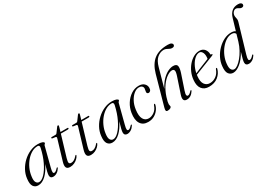

<svg xmlns="http://www.w3.org/2000/svg" viewBox="26 -1579 3471 2448"><g transform="rotate(-30 1762.0 -355.5)"><path d="M363 -111.5Q350 -62.5 352.8 -45.8Q355.5 -29 369.5 -29Q380 -29 392 -36.8Q404 -44.5 422.5 -64.5Q431 -73.5 436 -71Q442 -68 435.5 -56Q416 -25 389 -8.2Q362 8.5 334 8.5Q289.5 8.5 289.5 -35.5Q289.5 -53.5 296.8 -85.5Q304 -117.5 324 -184.5Q280.5 -94 226 -42.8Q171.5 8.5 113.5 8.5Q68 8.5 44.2 -26.2Q20.5 -61 30.5 -139Q37.5 -200 68 -256Q98.5 -312 145.2 -356Q192 -400 249 -425.5Q306 -451 366 -451Q409 -451 431.8 -441.8Q454.5 -432.5 454 -421Q453.5 -411.5 445.5 -406.2Q437.5 -401 435.5 -391.5ZM94.5 -136Q85.5 -75.5 100.8 -49Q116 -22.5 144 -22.5Q182 -22.5 227 -69.8Q272 -117 312.2 -200Q352.5 -283 376.5 -391.5Q384.5 -430.5 352 -430.5Q307.5 -430.5 264.8 -406.2Q222 -382 186.2 -340.5Q150.5 -299 126.2 -246.2Q102 -193.5 94.5 -136Z M611.5 -415 566 -421.5Q556.5 -423.5 556.5 -431Q556.5 -440.5 570 -440.5H623Q635.5 -440.5 642.5 -449.5L695.5 -521.5Q701.5 -529.5 710 -529.5Q719 -529.5 719 -520.5Q719 -514.5 714.5 -500.5L696.5 -440H799.5Q809.5 -440 809.5 -432.5Q809.5 -420 788.5 -420H690.5L598.5 -113Q583.5 -62 590.5 -46.2Q597.5 -30.5 620.5 -30.5Q643 -30.5 664 -42.8Q685 -55 709 -83Q715 -90 719.5 -89.5Q726 -89 724 -80.5Q716 -60 695.5 -39.5Q675 -19 645.8 -5.2Q616.5 8.5 583 8.5Q540 8.5 528.5 -17.8Q517 -44 533 -97L618.5 -382Q624 -399.5 622.5 -406.2Q621 -413 611.5 -415Z M917.5 -415 872 -421.5Q862.5 -423.5 862.5 -431Q862.5 -440.5 876 -440.5H929Q941.5 -440.5 948.5 -449.5L1001.5 -521.5Q1007.5 -529.5 1016 -529.5Q1025 -529.5 1025 -520.5Q1025 -514.5 1020.5 -500.5L1002.5 -440H1105.5Q1115.5 -440 1115.5 -432.5Q1115.5 -420 1094.5 -420H996.5L904.5 -113Q889.5 -62 896.5 -46.2Q903.5 -30.5 926.5 -30.5Q949 -30.5 970 -42.8Q991 -55 1015 -83Q1021 -90 1025.5 -89.5Q1032 -89 1030 -80.5Q1022 -60 1001.5 -39.5Q981 -19 951.8 -5.2Q922.5 8.5 889 8.5Q846 8.5 834.5 -17.8Q823 -44 839 -97L924.5 -382Q930 -399.5 928.5 -406.2Q927 -413 917.5 -415Z M1453.5 -111.5Q1440.5 -62.5 1443.2 -45.8Q1446 -29 1460 -29Q1470.5 -29 1482.5 -36.8Q1494.5 -44.5 1513 -64.5Q1521.5 -73.5 1526.5 -71Q1532.5 -68 1526 -56Q1506.5 -25 1479.5 -8.2Q1452.5 8.5 1424.5 8.5Q1380 8.5 1380 -35.5Q1380 -53.5 1387.2 -85.5Q1394.5 -117.5 1414.5 -184.5Q1371 -94 1316.5 -42.8Q1262 8.5 1204 8.5Q1158.5 8.5 1134.8 -26.2Q1111 -61 1121 -139Q1128 -200 1158.5 -256Q1189 -312 1235.8 -356Q1282.5 -400 1339.5 -425.5Q1396.5 -451 1456.5 -451Q1499.5 -451 1522.2 -441.8Q1545 -432.5 1544.5 -421Q1544 -411.5 1536 -406.2Q1528 -401 1526 -391.5ZM1185 -136Q1176 -75.5 1191.2 -49Q1206.5 -22.5 1234.5 -22.5Q1272.5 -22.5 1317.5 -69.8Q1362.5 -117 1402.8 -200Q1443 -283 1467 -391.5Q1475 -430.5 1442.5 -430.5Q1398 -430.5 1355.2 -406.2Q1312.5 -382 1276.8 -340.5Q1241 -299 1216.8 -246.2Q1192.5 -193.5 1185 -136Z M1846 -433Q1808.5 -433 1771.5 -403.5Q1734.5 -374 1707 -323Q1679.5 -272 1671 -207.5Q1658.5 -117 1683.8 -72Q1709 -27 1761.5 -27Q1801.5 -27 1841.5 -55.2Q1881.5 -83.5 1900.5 -141Q1906.5 -152.5 1912.5 -152.5Q1921 -152 1918.5 -139Q1910.5 -101.5 1885.2 -67.5Q1860 -33.5 1821 -12Q1782 9.5 1732 9.5Q1655 9.5 1621 -45.5Q1587 -100.5 1603 -199Q1614 -268 1650.8 -325.8Q1687.5 -383.5 1740.2 -418Q1793 -452.5 1853 -452.5Q1905 -452.5 1932.8 -425.2Q1960.5 -398 1959.5 -360Q1958.5 -334 1947.2 -321.5Q1936 -309 1921.5 -309Q1909.5 -309 1902.2 -316.2Q1895 -323.5 1895.5 -335Q1895.5 -347 1899.2 -359.8Q1903 -372.5 1903.5 -386Q1903.5 -406.5 1888.2 -419.8Q1873 -433 1846 -433Z M2090.5 -152.5Q2078 -114.5 2073.5 -91.2Q2069 -68 2069 -55Q2069 -45 2071.8 -38.8Q2074.5 -32.5 2074.5 -23.5Q2074.5 -9.5 2058.5 -0.5Q2042.5 8.5 2017.5 8.5Q1998 8.5 1994.5 -4.8Q1991 -18 1999 -47L2119.5 -476.5Q2154.5 -600.5 2229.8 -660Q2305 -719.5 2435.5 -719.5Q2470.5 -719.5 2486.8 -709.5Q2503 -699.5 2503 -684.5Q2503 -655 2465 -655Q2447.5 -655 2430.8 -663.8Q2414 -672.5 2396.2 -681Q2378.5 -689.5 2358 -689.5Q2307 -689.5 2262.2 -652Q2217.5 -614.5 2194.5 -529.5L2117.5 -253Q2155 -325 2198.2 -368.5Q2241.5 -412 2283.5 -431.5Q2325.5 -451 2359.5 -451Q2412.5 -451 2417.8 -415.2Q2423 -379.5 2402.5 -319.5L2330.5 -105.5Q2315.5 -61 2319.8 -45.2Q2324 -29.5 2338 -29.5Q2348 -29.5 2360.5 -37Q2373 -44.5 2391.5 -65Q2400 -73.5 2405 -71Q2411 -68.5 2404.5 -56.5Q2364 8.5 2300.5 8.5Q2231 8.5 2264 -88.5L2340 -315.5Q2358 -370 2351.2 -390.2Q2344.5 -410.5 2317.5 -410.5Q2287.5 -410.5 2244.8 -381.8Q2202 -353 2160.2 -295.5Q2118.5 -238 2090.5 -152.5Z M2831.5 -139Q2815.5 -77 2762.8 -34.2Q2710 8.5 2628 8.5Q2559.5 8.5 2524.5 -36.5Q2489.5 -81.5 2497.5 -165Q2502.5 -222 2525.2 -273.8Q2548 -325.5 2582.8 -365.5Q2617.5 -405.5 2659.8 -428.5Q2702 -451.5 2746.5 -451.5Q2794.5 -451.5 2820.2 -420Q2846 -388.5 2846.5 -346Q2847 -333 2860 -335.5Q2869.5 -337 2870 -329.5Q2871 -321.5 2853.5 -315Q2839 -309 2803 -295Q2767 -281 2722.5 -263.5Q2678 -246 2636 -229.5Q2594 -213 2567.5 -202.5Q2565.5 -191 2564.5 -179.5Q2556.5 -103.5 2584 -64.8Q2611.5 -26 2661.5 -26Q2709 -26 2751 -55.5Q2793 -85 2814 -143.5Q2819 -153.5 2825.5 -153.5Q2835 -153.5 2831.5 -139ZM2735 -433Q2703 -433 2670 -406.2Q2637 -379.5 2610.5 -332Q2584 -284.5 2571 -222.5Q2593 -231.5 2623.2 -243.8Q2653.5 -256 2685 -268.8Q2716.5 -281.5 2743.5 -292.2Q2770.5 -303 2786.5 -309.5Q2790 -323.5 2790 -347.5Q2790 -384 2774.8 -408.5Q2759.5 -433 2735 -433Z M3314 -56Q3295 -25 3268.2 -8.2Q3241.5 8.5 3213.5 8.5Q3166.5 8.5 3166.5 -35.5Q3166.5 -52.5 3173.8 -82.8Q3181 -113 3200 -176.5Q3149.5 -85.5 3091.8 -38.5Q3034 8.5 2985 8.5Q2943.5 8.5 2918.8 -24.2Q2894 -57 2902.5 -134.5Q2908 -195 2936.5 -251.8Q2965 -308.5 3009.2 -353.5Q3053.5 -398.5 3106 -424.8Q3158.5 -451 3212 -451Q3253.5 -451 3275.5 -434.5L3325 -602Q3360 -719.5 3469 -719.5Q3497 -719.5 3510.8 -709.8Q3524.5 -700 3524.5 -686Q3524.5 -673.5 3516.5 -665Q3508.5 -656.5 3492 -656.5Q3478 -656.5 3466.5 -663.2Q3455 -670 3443.2 -677Q3431.5 -684 3417 -684Q3396 -684 3378.5 -664.5Q3361 -645 3359 -617Q3358 -601.5 3361.8 -588Q3365.5 -574.5 3367.2 -559.2Q3369 -544 3363 -522.5L3241.5 -110.5Q3227.5 -62.5 3230.2 -45.8Q3233 -29 3248.5 -29Q3258 -29 3270.5 -36.5Q3283 -44 3301 -64.5Q3310 -73.5 3315 -71Q3320.5 -68 3314 -56ZM2967 -133Q2960.5 -74.5 2975.8 -49.5Q2991 -24.5 3018.5 -24.5Q3040.5 -24.5 3070.2 -46.2Q3100 -68 3132 -106.2Q3164 -144.5 3191.8 -195.2Q3219.5 -246 3237 -304L3265.5 -402Q3260 -415.5 3246.8 -423.8Q3233.5 -432 3210.5 -432Q3169 -432 3127.8 -406.2Q3086.5 -380.5 3051.8 -337.2Q3017 -294 2994.5 -240.8Q2972 -187.5 2967 -133Z"/></g></svg>

Font: Fraunces 72pt S000 Light
Style: Italic
Weight: 300
Italic angle: -16°
Version: Version 1.000; ttfautohint (v1.8.3)